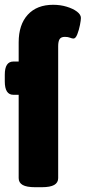

<svg xmlns="http://www.w3.org/2000/svg" viewBox="-20 -780 358 802"><path d="M127 2Q91 2 74.5 -7.5Q58 -17 58 -36V-384H36Q0 -384 0 -440V-468Q0 -523 36 -523H58V-603Q58 -677 96 -718.5Q134 -760 202 -760Q232 -760 258.5 -752Q285 -744 301.5 -731.5Q318 -719 318 -705Q318 -696 314 -675.5Q310 -655 303 -637Q296 -619 287 -619Q281 -619 272.5 -622.5Q264 -626 251 -626Q235 -626 229 -616.5Q223 -607 223 -587V-36Q223 -17 206.5 -7.5Q190 2 154 2Z"/></svg>

Font: Asap Semi Condensed ExtraBold
Style: Regular
Weight: 800
Width: 4
Designer: Pablo Cosgaya
Foundry: Omnibus-Type
Version: Version 3.001; ttfautohint (v1.8.4.7-5d5b)